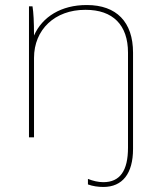

<svg xmlns="http://www.w3.org/2000/svg" viewBox="-20 -545 643 762"><path d="M390 197C466 197 508 144 508 46V-336C508 -458 442 -525 325 -525H323C224 -525 148 -479 115 -404C115 -459 113 -495 109 -520H95V0H115V-315C115 -428 198 -506 318 -506H320C428 -506 488 -446 488 -336V41C488 133 456 178 390 178C370 178 349 173 329 165V187C348 194 370 197 390 197Z"/></svg>

Font: Fixel Text Thin
Style: Regular
Weight: 100
Width: 4
Designer: AlfaBravo + MacPaw
Foundry: Kyrylo Tkachov, Marchela Mozhyna, Serhii Makarenko, Maria Weinstein, Zakhar Kryvoshyya
Version: Version 1.211